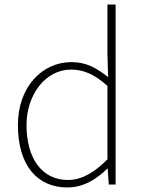

<svg xmlns="http://www.w3.org/2000/svg" viewBox="-20 -814 635 847"><path d="M277 13C350 13 409 -26 453 -70H455L460 0H490V-794H454V-573L457 -474C403 -516 359 -540 295 -540C167 -540 59 -432 59 -262C59 -84 145 13 277 13ZM280 -20C163 -20 97 -118 97 -262C97 -398 182 -507 293 -507C348 -507 396 -487 454 -435V-111C396 -53 341 -20 280 -20Z"/></svg>

Font: Noto Sans CJK KR Thin
Style: Regular
Weight: 250
Designer: Ryoko NISHIZUKA (kana & ideographs); Paul D. Hunt (Latin, Greek & Cyrillic); Wenlong ZHANG (bopomofo); Sandoll Communica
Foundry: Adobe Systems Incorporated
Version: Version 1.002;PS 1.002;hotconv 1.0.82;makeotf.lib2.5.63406